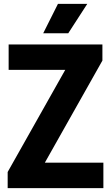

<svg xmlns="http://www.w3.org/2000/svg" viewBox="-20 -969 572 989"><path d="M19.5 0V-83L316 -609H24.5V-740H507.5V-657L211 -131H512.5V0ZM202.5 -797.5 278.5 -949H429.5L331.5 -797.5Z"/></svg>

Font: Encode Sans Cnd
Style: Bold
Weight: 700
Width: 3
Designer: Multiple Designers
Foundry: Impallari Type
Version: Version 3.002; ttfautohint (v1.8.3) -l 8 -r 50 -G 200 -x 14 